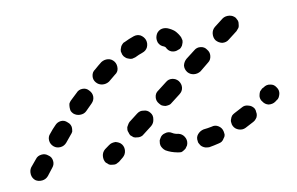

<svg xmlns="http://www.w3.org/2000/svg" viewBox="-66 -356 720 466"><g transform="rotate(-10 294.5 -123.5)"><path d="M30 -23Q23 -29 14 -28Q4 -27 -1 -20L-16 -2Q-21 5 -20 15Q-19 24 -12 30Q-5 35 5 34Q14 33 20 26L34 8Q40 1 39 -8Q38 -18 30 -23ZM164 18Q167 21 171 24Q175 26 179 26Q184 27 188 26Q192 24 196 22L207 13Q214 7 215 -2Q216 -11 211 -18Q208 -22 204 -24Q200 -26 196 -27Q191 -27 187 -26Q183 -25 179 -22L168 -14Q161 -8 160 1Q159 11 164 18ZM456 10Q459 7 460 2Q460 -2 459 -7Q457 -16 449 -21Q441 -26 432 -23Q422 -21 412 -20Q403 -18 397 -11Q391 -4 393 6Q393 10 396 14Q398 18 401 20Q405 23 409 24Q414 25 418 25Q430 23 442 20Q447 19 450 17Q454 14 456 10ZM357 21Q361 19 363 15Q366 12 367 7Q369 -2 364 -10Q359 -18 350 -20Q341 -21 335 -25Q327 -30 318 -27Q309 -25 305 -17Q302 -13 302 -9Q301 -5 302 0Q303 4 306 8Q308 11 312 14Q324 21 340 24Q345 25 349 25Q353 24 357 21ZM545 -31Q546 -35 545 -39Q545 -44 543 -48Q538 -56 529 -58Q520 -61 512 -56Q502 -51 493 -46Q489 -44 486 -41Q483 -37 482 -33Q480 -29 481 -24Q481 -20 483 -16Q487 -8 496 -5Q505 -2 513 -6Q523 -11 534 -17Q538 -19 541 -23Q544 -26 545 -31ZM230 -54Q229 -49 231 -45Q232 -41 234 -37Q237 -34 241 -31Q245 -29 249 -29Q254 -28 258 -29Q263 -30 266 -33L288 -50Q295 -56 296 -65Q298 -75 292 -82Q289 -86 285 -88Q281 -90 277 -90Q272 -91 268 -90Q264 -89 260 -86L238 -69Q235 -66 233 -62Q230 -58 230 -54ZM98 -79Q98 -83 96 -87Q94 -91 90 -94Q83 -101 74 -100Q65 -99 59 -92Q51 -84 44 -75Q37 -68 38 -58Q39 -49 46 -43Q53 -37 63 -38Q72 -39 78 -46Q85 -54 92 -63Q95 -66 97 -70Q98 -75 98 -79ZM608 -73Q609 -77 608 -82Q607 -86 604 -90Q599 -98 590 -99Q581 -101 573 -95L569 -93Q566 -90 563 -87Q561 -83 560 -78Q559 -74 560 -70Q561 -65 564 -62Q569 -54 578 -52Q588 -51 595 -56L599 -59Q603 -61 605 -65Q607 -69 608 -73ZM316 -101Q319 -97 322 -95Q326 -93 331 -92Q335 -92 340 -93Q344 -94 347 -97L369 -114Q377 -120 378 -129Q379 -138 373 -146Q367 -153 358 -154Q349 -155 342 -149L320 -132Q312 -127 311 -117Q310 -108 316 -101ZM155 -161Q149 -168 140 -168Q130 -168 124 -161Q115 -153 107 -145Q104 -142 102 -138Q101 -133 101 -129Q101 -124 102 -120Q104 -116 107 -113Q114 -107 123 -107Q133 -107 139 -113Q147 -121 155 -129Q162 -136 162 -145Q162 -154 155 -161ZM397 -164Q403 -157 412 -156Q421 -155 429 -160L451 -178Q458 -183 459 -193Q460 -202 454 -209Q449 -217 439 -218Q430 -219 423 -213L401 -196Q394 -190 392 -181Q391 -172 397 -164ZM228 -219Q222 -227 213 -228Q204 -229 196 -224Q187 -217 178 -209Q170 -204 169 -194Q168 -185 174 -178Q180 -171 189 -170Q198 -169 206 -174Q215 -181 223 -188Q231 -193 232 -202Q233 -212 228 -219ZM368 -220Q377 -217 385 -221Q390 -222 393 -226Q396 -229 397 -233Q399 -237 399 -242Q398 -246 397 -250Q392 -260 385 -267Q378 -273 368 -277Q359 -280 351 -277Q342 -273 339 -264Q336 -256 339 -247Q343 -238 352 -235Q353 -234 354 -234Q355 -233 356 -232Q360 -223 368 -220ZM478 -228Q484 -221 493 -219Q503 -218 510 -224L532 -241Q535 -244 538 -248Q540 -252 540 -256Q541 -261 540 -265Q538 -269 536 -273Q530 -280 521 -281Q511 -282 504 -277L482 -260Q475 -254 474 -245Q473 -235 478 -228ZM312 -258Q309 -266 301 -271Q293 -275 284 -272Q272 -268 260 -262Q256 -261 253 -257Q250 -254 249 -250Q247 -246 247 -241Q248 -237 249 -233Q251 -228 255 -225Q258 -222 262 -221Q266 -219 271 -219Q275 -220 279 -221Q289 -226 298 -229Q307 -232 311 -240Q315 -249 312 -258Z"/></g></svg>

Font: FRB American Cursive Guidelines Arrows Dashed Extrabold
Style: Bold Italic
Weight: 800
Italic angle: -25°
Version: Version 2.0;Modular Font Editor K font №1